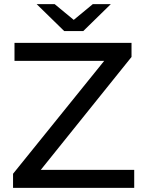

<svg xmlns="http://www.w3.org/2000/svg" viewBox="-20 -907 697 927"><path d="M628 0H43V-68L483 -613H50V-700H615V-632L177 -87H628ZM382 -757H290L157 -887H244L336 -811L428 -887H515Z"/></svg>

Font: Argentum Novus
Style: Regular
Weight: 400
Designer: Julieta Ulanovsky
Foundry: Julieta Ulanovsky
Version: Version 7.20;July 27, 2021;FontCreator 13.0.0.2683 64-bit